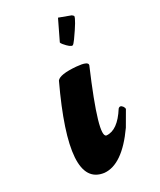

<svg xmlns="http://www.w3.org/2000/svg" viewBox="-130 -468 428 514"><g transform="rotate(-30 84.0 -211.0)"><path d="M138 -422Q138 -422 173 -409Q177 -406 178 -404Q178 -395 146 -350Q138 -339 135 -338Q128 -337 113 -355Q109 -360 109 -362ZM147 -270Q69 -88 93 -84Q126 -81 157 -130Q164 -137 171 -127Q174 -122 173 -119Q173 -119 148 -76Q91 5 38 0Q-67 -14 56 -275Q66 -288 115 -284Q150 -281 147 -270Z"/></g></svg>

Font: Sagha
Style: Regular
Weight: 400
Designer: MUHAMMAD YONI
Version: Version 001.000